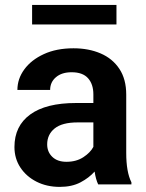

<svg xmlns="http://www.w3.org/2000/svg" viewBox="-20 -729 577 759"><path d="M368.2 0Q358.9 -19 354 -50.8Q332 -25.9 298.1 -8.1Q264.2 9.8 216.3 9.8Q165 9.8 124.5 -10.7Q84 -31.2 60.5 -66.9Q37.1 -102.5 37.1 -147.9Q37.1 -231 99.4 -276.4Q161.6 -321.8 280.3 -321.8H349.1V-356Q349.1 -396 328.1 -419.7Q307.1 -443.4 263.2 -443.4Q224.1 -443.4 201.2 -423.8Q178.2 -404.3 178.2 -373.5H48.8Q48.8 -417.5 76.2 -454.8Q103.5 -492.2 153.3 -515.1Q203.1 -538.1 270.5 -538.1Q330.6 -538.1 377.7 -517.8Q424.8 -497.6 451.9 -456.8Q479 -416 479 -355V-124.5Q479 -48.8 499.5 -8.3V0ZM242.7 -89.4Q281.7 -89.4 309.6 -107.7Q337.4 -126 349.1 -148.4V-245.1H286.6Q225.6 -245.1 196 -221.2Q166.5 -197.3 166.5 -158.2Q166.5 -128.4 186.8 -108.9Q207 -89.4 242.7 -89.4ZM440.4 -709.5V-632.3H106.9V-709.5Z"/></svg>

Font: Vazirmatn FD SemiBold
Style: Regular
Weight: 600
Designer: Saber Rastikerdar
Foundry: Saber Rastikerdar
Version: Version 33.001